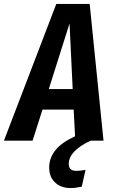

<svg xmlns="http://www.w3.org/2000/svg" viewBox="-63 -712 576 972"><path d="M285 118Q285 153 323 153Q342 153 370 148L351 233Q320 240 294 240Q246 240 216 212Q186 184 186 136Q186 37 317 -22L310 -157H152L102 0H-43L222 -692H391L461 0H396Q285 52 285 118ZM305 -261 289 -593 184 -261Z"/></svg>

Font: Fira Sans Compressed SemiBold
Style: Italic
Weight: 600
Width: 1
Italic angle: -8°
Designer: bBox Type GmbH & Carrois Corporate GbR & Edenspiekermann AG
Foundry: bBox Type GmbH & Carrois Corporate GbR & Edenspiekermann AG
Version: Version 4.301